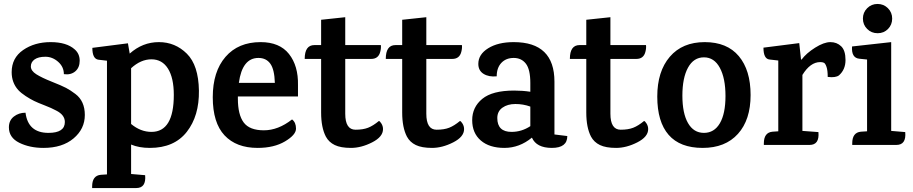

<svg xmlns="http://www.w3.org/2000/svg" viewBox="-20 -733 4617 971"><path d="M358 -483Q383 -461 383 -426Q383 -391 360.5 -372Q338 -353 303 -358Q303 -395 274 -420.5Q245 -446 209.5 -446Q174 -446 155 -432.5Q136 -419 136 -397Q136 -375 163.5 -357.5Q191 -340 241.5 -320Q292 -300 314 -288.5Q336 -277 361 -258Q409 -222 409 -151.5Q409 -81 352 -33Q295 15 200 15Q130 15 77.5 -11Q25 -37 25 -89Q25 -124 50 -143.5Q75 -163 109 -163Q122 -61 225 -61Q308 -61 308 -116Q308 -152 264 -174Q240 -187 206 -200Q172 -213 152.5 -222.5Q133 -232 110 -247Q87 -262 72 -278Q39 -315 39 -368Q39 -440 97 -480Q155 -520 236 -520Q317 -520 358 -483Z M636 -462Q701 -520 783.5 -520Q866 -520 925 -461.5Q984 -403 986 -275Q988 -147 924.5 -66Q861 15 738 15Q683 15 643 -2V147H644L714 153Q720 218 669 218H446V210Q446 155 490 151L521 149V-426L478 -431Q447 -435 447 -491L627 -514ZM746 -66Q859 -66 859 -253Q859 -339 829.5 -386Q800 -433 746 -433Q692 -433 643 -388V-106Q691 -66 746 -66Z M1183 -245V-234Q1183 -153 1212.5 -113.5Q1242 -74 1314.5 -74Q1387 -74 1457 -129Q1477 -114 1477 -82.5Q1477 -51 1421.5 -18Q1366 15 1283 15Q1175 15 1115.5 -48.5Q1056 -112 1056 -241.5Q1056 -371 1120.5 -445.5Q1185 -520 1298 -520Q1394 -520 1441.5 -460Q1489 -400 1487 -302V-245ZM1287 -440Q1205 -440 1188 -314H1370Q1368 -382 1347 -411Q1326 -440 1287 -440Z M1726 -435V-158Q1726 -77 1778 -77Q1816 -77 1841.5 -87Q1867 -97 1896 -121Q1901 -121 1909 -108Q1917 -95 1917 -80Q1917 -41 1862 -13Q1807 15 1755 15Q1703 15 1673 0.5Q1643 -14 1628 -42Q1604 -88 1604 -164V-435H1521Q1521 -505 1570 -505H1604V-633L1726 -646V-505H1906Q1908 -490 1903 -471Q1894 -435 1857 -435Z M2136 -435V-158Q2136 -77 2188 -77Q2226 -77 2251.5 -87Q2277 -97 2306 -121Q2311 -121 2319 -108Q2327 -95 2327 -80Q2327 -41 2272 -13Q2217 15 2165 15Q2113 15 2083 0.5Q2053 -14 2038 -42Q2014 -88 2014 -164V-435H1931Q1931 -505 1980 -505H2014V-633L2136 -646V-505H2316Q2318 -490 2313 -471Q2304 -435 2267 -435Z M2849 -45Q2849 15 2771 15Q2693 15 2670 -37Q2607 15 2531 15Q2455 15 2411.5 -22.5Q2368 -60 2368 -125.5Q2368 -191 2419 -233Q2470 -275 2580 -275Q2623 -275 2662 -269V-313Q2662 -382 2639.5 -411Q2617 -440 2578 -440Q2539 -440 2515.5 -415Q2492 -390 2492 -347Q2452 -343 2425.5 -359.5Q2399 -376 2399 -410Q2399 -458 2449 -489Q2499 -520 2578 -520Q2784 -520 2784 -320V-53ZM2662 -194Q2626 -207 2586.5 -207Q2547 -207 2521 -188.5Q2495 -170 2495 -136Q2495 -66 2567 -66Q2618 -66 2662 -95Z M3067 -435V-158Q3067 -77 3119 -77Q3157 -77 3182.5 -87Q3208 -97 3237 -121Q3242 -121 3250 -108Q3258 -95 3258 -80Q3258 -41 3203 -13Q3148 15 3096 15Q3044 15 3014 0.5Q2984 -14 2969 -42Q2945 -88 2945 -164V-435H2862Q2862 -505 2911 -505H2945V-633L3067 -646V-505H3247Q3249 -490 3244 -471Q3235 -435 3198 -435Z M3620.5 -390Q3592 -443 3540 -443Q3488 -443 3459.5 -391Q3431 -339 3431 -249.5Q3431 -160 3459.5 -110.5Q3488 -61 3540 -61Q3592 -61 3620.5 -109.5Q3649 -158 3649 -247.5Q3649 -337 3620.5 -390ZM3304 -244.5Q3304 -372 3367.5 -446Q3431 -520 3544 -520Q3657 -520 3716.5 -449Q3776 -378 3776 -252.5Q3776 -127 3712 -56Q3648 15 3533.5 15Q3419 15 3361.5 -51Q3304 -117 3304 -244.5Z M4223 -352Q4206 -339 4166 -344Q4166 -377 4160 -394.5Q4154 -412 4147 -415.5Q4140 -419 4128 -419Q4078 -419 4038 -354V-71L4119 -65Q4125 0 4074 0H3843Q3843 0 3843 -8Q3843 -63 3887 -67L3916 -69V-427L3872 -432Q3841 -435 3841 -492L4022 -515L4031 -432H4034Q4058 -464 4102.5 -492Q4147 -520 4179.5 -520Q4212 -520 4234 -499Q4256 -478 4256 -429.5Q4256 -381 4223 -352Z M4513 0H4290V-8Q4290 -63 4334 -67L4365 -69V-432L4326 -436Q4285 -440 4289 -498L4487 -520V-71L4558 -65Q4564 0 4513 0ZM4492 -639Q4492 -608 4471 -586.5Q4450 -565 4418.5 -565Q4387 -565 4365.5 -586.5Q4344 -608 4344 -639Q4344 -670 4365.5 -691.5Q4387 -713 4418 -713Q4449 -713 4470.5 -691.5Q4492 -670 4492 -639Z"/></svg>

Font: Karma
Style: Bold
Weight: 700
Designer: Joana Correia
Foundry: Indian Type Foundry
Version: Version 1.202;PS 1.0;hotconv 1.0.78;makeotf.lib2.5.61930; tt